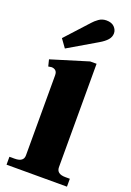

<svg xmlns="http://www.w3.org/2000/svg" viewBox="-180 -1032 750 1096"><g transform="rotate(20 195.5 -484.5)"><path d="M62 -787 189 -926Q201 -940 221 -954.5Q241 -969 267 -969Q299 -969 315.5 -952Q332 -935 332 -914Q332 -892 316.5 -874Q301 -856 270 -838L98 -737ZM12 -48H44Q98 -48 98 -88V-574Q98 -594 88 -602.5Q78 -611 63 -611Q58 -611 44 -608L34 -648L259 -717H298V-89Q298 -48 352 -48H379V0H12Z"/></g></svg>

Font: Taviraj Black
Style: Regular
Weight: 900
Designer: Katatrad Team
Foundry: CadsonDemak
Version: Version 1.001